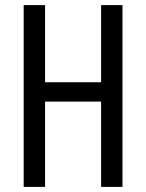

<svg xmlns="http://www.w3.org/2000/svg" viewBox="-20 -734 573 754"><path d="M461 0V-714H377V-411H157V-714H73V0H157V-335H377V0Z"/></svg>

Font: Noto Sans Gujarati ExtraCondensed
Style: Regular
Weight: 400
Width: 2
Designer: Jelle Bosma - Monotype Design Team, Universal Thirst
Foundry: Monotype Imaging Inc.
Version: Version 2.106